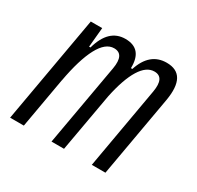

<svg xmlns="http://www.w3.org/2000/svg" viewBox="-120 -666 826 804"><g transform="rotate(30 293.0 -263.5)"><path d="M163.6 -517.6 154.8 -422.9H161.6Q190.4 -527.3 271 -527.3Q354 -527.3 351.6 -432.6H358.4Q389.2 -527.3 470.7 -527.3Q570.8 -527.3 546.9 -390.6L478 0H412.1L481.4 -394.5Q494.6 -469.7 444.3 -469.7Q406.2 -469.7 376.7 -421.9Q347.2 -374 328.1 -282.7L277.8 0H217.3L287.1 -394.5Q300.3 -469.7 249.5 -469.7Q208.5 -469.7 177.5 -411.6Q146.5 -353.5 126.5 -242.7V-244.1L83.5 0H17.1L108.4 -517.6Z"/></g></svg>

Font: Cascadia Code Light
Style: Italic
Weight: 300
Italic angle: -10°
Monospace: yes
Designer: Aaron Bell
Foundry: Saja Typeworks
Version: Version 2404.023; ttfautohint (v1.8.4)